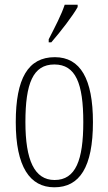

<svg xmlns="http://www.w3.org/2000/svg" viewBox="-20 -786 461 816"><path d="M187 -619V-606H198C238 -652 291 -721 310 -756V-766H255C240 -721 216 -676 187 -619ZM211 10C318 10 375 -75 375 -267C375 -450 322 -543 213 -543C99 -543 47 -452 47 -267C47 -77 107 10 211 10ZM212 -21C126 -21 88 -106 88 -267C88 -431 120 -512 211 -512C302 -512 334 -431 334 -267C334 -106 302 -21 212 -21Z"/></svg>

Font: Noto Serif Tamil ExtraCondensed ExtraLight
Style: Regular
Weight: 200
Width: 2
Designer: Indian Type Foundry, Tom Grace, and the Monotype Design Team
Foundry: Monotype Imaging Inc.
Version: Version 2.004